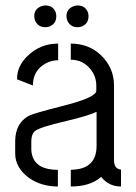

<svg xmlns="http://www.w3.org/2000/svg" viewBox="-20 -679 495 698"><path d="M104.5 -620.1Q104.5 -646.5 129.9 -656.2Q137.7 -659.2 144.5 -659.2Q172.9 -659.2 182.6 -633.8Q184.6 -627 184.6 -620.1Q184.6 -591.8 158.2 -582Q151.4 -580.1 144.5 -580.1Q118.2 -580.1 107.4 -604.5Q104.5 -612.3 104.5 -620.1ZM221.7 -620.1Q221.7 -646.5 247.1 -656.2Q254.9 -659.2 261.7 -659.2Q290 -659.2 299.8 -633.8Q301.8 -627 301.8 -620.1Q301.8 -591.8 275.4 -582Q268.6 -580.1 261.7 -580.1Q235.4 -580.1 224.6 -604.5Q221.7 -612.3 221.7 -620.1ZM35.2 -121.1Q35.2 -68.4 86.9 -31.2Q130.9 -1 190.4 -1V-61.5Q111.3 -61.5 96.7 -115.2Q93.8 -126 93.8 -136.7V-168Q94.7 -190.4 105.5 -201.2Q120.1 -215.8 221.7 -239.3Q303.7 -258.8 331.1 -272.5V-149.4Q331.1 -68.4 250 -62.5Q243.2 -61.5 237.3 -61.5V-1Q306.6 -1 345.7 -34.2Q346.7 -35.2 347.7 -36.1Q375 -1 419.9 -1V-62.5Q395.5 -64.5 394.5 -94.7V-368.2Q394.5 -433.6 345.7 -479.5Q301.8 -520.5 237.3 -520.5V-461.9Q284.2 -461.9 312.5 -422.9Q330.1 -398.4 330.1 -367.2V-349.6Q331.1 -325.2 211.9 -294.9Q100.6 -266.6 84 -257.8Q36.1 -230.5 35.2 -167ZM42 -390.6 99.6 -368.2Q99.6 -423.8 147.5 -449.2Q168 -460 191.4 -460V-520.5Q125 -520.5 78.1 -473.6Q41 -436.5 42 -390.6Z"/></svg>

Font: Post No Bills Colombo
Style: Medium
Weight: 600
Designer: Kosala Senevirathne, Siva Puranthara, Lasantha Premarathna, Tharique Azeez
Foundry: Mooniak
Version: Version 1.220 ; ttfautohint (v1.5)